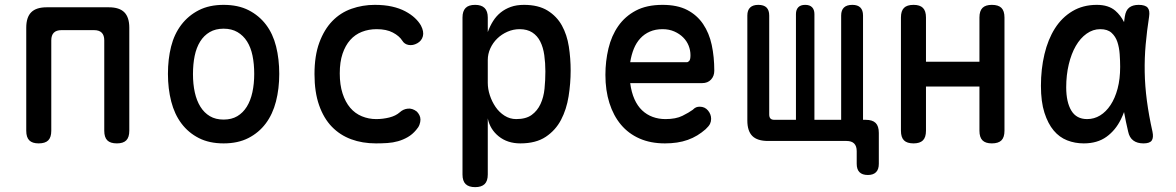

<svg xmlns="http://www.w3.org/2000/svg" viewBox="-20 -580 4840 790"><path d="M139 10Q113 10 100.5 -2.5Q88 -15 88 -42V-466Q88 -509 108.5 -529.5Q129 -550 172 -550H428Q471 -550 491.5 -529.5Q512 -509 512 -466V-42Q512 -15 499.5 -2.5Q487 10 461 10Q434 10 421.5 -2.5Q409 -15 409 -42V-414Q409 -435 398.5 -445.5Q388 -456 367 -456H233Q212 -456 201.5 -445.5Q191 -435 191 -414V-42Q191 -15 178.5 -2.5Q166 10 139 10Z M900 10Q841 10 798 -12Q755 -34 726.5 -72Q698 -110 684.5 -162.5Q671 -215 671 -276Q671 -337 684 -388.5Q697 -440 726 -478Q755 -516 798 -538Q841 -560 900 -560Q960 -560 1003 -538Q1046 -516 1074.5 -478.5Q1103 -441 1116 -389Q1129 -337 1129 -276Q1129 -215 1115.5 -162.5Q1102 -110 1073.5 -72Q1045 -34 1002 -12Q959 10 900 10ZM900 -88Q933 -88 956.5 -102Q980 -116 995.5 -141Q1011 -166 1018.5 -200.5Q1026 -235 1026 -276Q1026 -317 1019 -351Q1012 -385 996.5 -409.5Q981 -434 957 -448Q933 -462 900 -462Q867 -462 843 -448Q819 -434 803.5 -409Q788 -384 781 -350Q774 -316 774 -275Q774 -234 781.5 -200Q789 -166 804.5 -141Q820 -116 843.5 -102Q867 -88 900 -88Z M1274 -275Q1274 -351 1294 -405Q1314 -459 1347.5 -493.5Q1381 -528 1426.5 -544Q1472 -560 1522 -560Q1562 -560 1593 -553Q1624 -546 1647.5 -533.5Q1671 -521 1687 -506Q1703 -491 1712 -475Q1725 -450 1720 -431Q1715 -412 1697 -402Q1679 -392 1661.5 -395Q1644 -398 1635 -413Q1623 -432 1596.5 -446Q1570 -460 1530 -460Q1497 -460 1469 -449Q1441 -438 1421 -415.5Q1401 -393 1389.5 -359Q1378 -325 1378 -278Q1378 -231 1389.5 -195.5Q1401 -160 1421 -136.5Q1441 -113 1469 -101.5Q1497 -90 1528 -90Q1555 -90 1581.5 -96.5Q1608 -103 1625 -118Q1639 -131 1658 -133Q1677 -135 1695 -121Q1701 -115 1705.5 -106.5Q1710 -98 1710 -88Q1710 -78 1706 -67Q1702 -56 1692 -45Q1677 -27 1658 -16Q1639 -5 1618 1Q1597 7 1574 8.5Q1551 10 1527 10Q1471 10 1425 -7Q1379 -24 1345.5 -58.5Q1312 -93 1293 -147Q1274 -201 1274 -275Z M1935 -560Q1961 -560 1974 -547Q1987 -534 1987 -508V-448Q1996 -473 2009 -493.5Q2022 -514 2040 -528.5Q2058 -543 2081.5 -551.5Q2105 -560 2136 -560Q2195 -560 2233 -536.5Q2271 -513 2292 -475Q2313 -437 2320.5 -388.5Q2328 -340 2328 -290Q2328 -237 2319.5 -183.5Q2311 -130 2288.5 -87Q2266 -44 2225.5 -17Q2185 10 2121 10Q2068 10 2032 -19Q1996 -48 1987 -93V138Q1987 165 1974 177.5Q1961 190 1935 190Q1909 190 1896 177.5Q1883 165 1883 138V-508Q1883 -534 1895.5 -547Q1908 -560 1935 -560ZM2118 -460Q2092 -460 2068 -449.5Q2044 -439 2026 -421.5Q2008 -404 1997.5 -381Q1987 -358 1987 -333V-239Q1987 -214 1995.5 -188Q2004 -162 2019 -140Q2034 -118 2056 -104Q2078 -90 2104 -90Q2144 -90 2167.5 -107Q2191 -124 2204 -152Q2217 -180 2220.5 -215Q2224 -250 2224 -286Q2224 -321 2219.5 -353Q2215 -385 2203 -409Q2191 -433 2170 -446.5Q2149 -460 2118 -460Z M2859 -141Q2880 -141 2893 -125.5Q2906 -110 2906 -91Q2906 -80 2901.5 -70.5Q2897 -61 2883 -48Q2867 -34 2849 -23Q2831 -12 2810 -4.5Q2789 3 2765.5 6.5Q2742 10 2716 10Q2657 10 2611.5 -10Q2566 -30 2535 -67Q2504 -104 2487.5 -156Q2471 -208 2471 -272Q2471 -328 2483.5 -380.5Q2496 -433 2524 -473Q2552 -513 2596.5 -536.5Q2641 -560 2706 -560Q2767 -560 2807.5 -539Q2848 -518 2873 -481Q2898 -444 2908.5 -395Q2919 -346 2919 -289Q2919 -267 2905.5 -252.5Q2892 -238 2869 -238H2573Q2578 -200 2590.5 -172Q2603 -144 2622 -126Q2641 -108 2665.5 -99Q2690 -90 2718 -90Q2761 -90 2788 -103.5Q2815 -117 2830 -128Q2838 -136 2844.5 -138.5Q2851 -141 2859 -141ZM2573 -324H2806Q2811 -324 2816 -329.5Q2821 -335 2821 -353Q2821 -373 2813.5 -392Q2806 -411 2791 -426Q2776 -441 2754.5 -450.5Q2733 -460 2706 -460Q2677 -460 2654 -450Q2631 -440 2614.5 -422Q2598 -404 2588 -379.5Q2578 -355 2573 -324Z M3551 140Q3528 140 3516.5 128.5Q3505 117 3505 94V42Q3505 21 3494.5 10.5Q3484 0 3463 0H3140Q3096 0 3075.5 -20.5Q3055 -41 3055 -84V-516Q3055 -538 3066.5 -549Q3078 -560 3100 -560Q3123 -560 3134 -549Q3145 -538 3145 -516V-109Q3145 -98 3150 -92.5Q3155 -87 3166 -87H3255V-522Q3255 -540 3264.5 -550Q3274 -560 3293 -560Q3312 -560 3321.5 -550Q3331 -540 3331 -522V-87H3441V-516Q3441 -538 3452.5 -549Q3464 -560 3487 -560Q3509 -560 3520 -549Q3531 -538 3531 -516V-87H3542Q3570 -87 3583 -74Q3596 -61 3596 -33V94Q3596 117 3584.5 128.5Q3573 140 3551 140Z M3739 10Q3712 10 3699.5 -2.5Q3687 -15 3687 -42V-508Q3687 -535 3699.5 -547.5Q3712 -560 3739 -560Q3765 -560 3777.5 -547.5Q3790 -535 3790 -508V-326H4010V-508Q4010 -535 4022.5 -547.5Q4035 -560 4061 -560Q4088 -560 4100.5 -547.5Q4113 -535 4113 -508V-42Q4113 -15 4100.5 -2.5Q4088 10 4061 10Q4035 10 4022.5 -2.5Q4010 -15 4010 -42V-224H3790V-42Q3790 -15 3777.5 -2.5Q3765 10 3739 10Z M4439 10Q4403 10 4371 -2.5Q4339 -15 4315.5 -43Q4292 -71 4277.5 -116Q4263 -161 4263 -227Q4263 -296 4277.5 -357Q4292 -418 4320.5 -463Q4349 -508 4392.5 -534Q4436 -560 4493 -560Q4541 -560 4569 -536Q4591 -517 4605 -489Q4606 -500 4608 -511Q4612 -538 4626.5 -549Q4641 -560 4665 -560Q4692 -560 4702 -548.5Q4712 -537 4708 -511Q4699 -453 4694 -397Q4689 -341 4690 -283.5Q4691 -226 4699 -165.5Q4707 -105 4722 -38Q4727 -14 4719 -2Q4711 10 4685 10Q4659 10 4643 -2Q4627 -14 4622 -38Q4612 -80 4605 -119Q4599 -103 4592 -89Q4570 -44 4532.5 -17Q4495 10 4439 10ZM4453 -90Q4482 -90 4506.5 -105Q4531 -120 4549.5 -148Q4568 -176 4578.5 -215.5Q4589 -255 4589 -305Q4589 -330 4587 -357.5Q4585 -385 4577.5 -407.5Q4570 -430 4553.5 -445Q4537 -460 4507 -460Q4477 -460 4451 -441.5Q4425 -423 4406.5 -391Q4388 -359 4377.5 -315Q4367 -271 4367 -221Q4367 -160 4388 -125Q4409 -90 4453 -90Z"/></svg>

Font: Maple Mono Medium
Style: Regular
Weight: 500
Monospace: yes
Designer: subframe7536
Version: Version 7.000